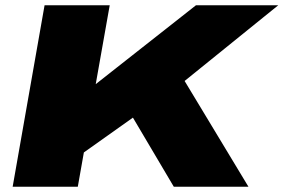

<svg xmlns="http://www.w3.org/2000/svg" viewBox="-20 -708 1075 728"><path d="M28 0 149 -688H396L343 -389L723 -688H1035L680 -401L922 0H639L484 -262L298 -130L275 0Z"/></svg>

Font: Archivo Expanded Black
Style: Italic
Weight: 900
Width: 7
Italic angle: -10°
Designer: Hector Gatti
Foundry: Omnibus-Type
Version: Version 2.001